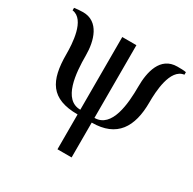

<svg xmlns="http://www.w3.org/2000/svg" viewBox="-150 -615 994 988"><g transform="rotate(30 347.0 -121.5)"><path d="M684 -457C670 -460 650 -460 632 -460C531 -460 509 -356 509 -271C509 -169 497 -18 394 -18V-450H310V-18C207 -18 195 -169 195 -275C195 -360 167 -460 72 -460C54 -460 34 -458 20 -456V-441C99 -431 105 -290 105 -229C105 -72 150 10 310 10V217H394V10C543 10 599 -82 599 -229C599 -290 605 -432 684 -442Z"/></g></svg>

Font: XITS
Style: Regular
Weight: 400
Designer: MicroPress Inc., with final additions and corrections provided by Coen Hoffman, Elsevier (retired)
Version: Version 1.302